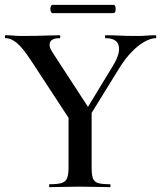

<svg xmlns="http://www.w3.org/2000/svg" viewBox="-20 -770 663 790"><path d="M312 -281 444 -498Q476 -550 468.5 -581.5Q461 -613 414 -613Q412 -613 412 -619Q412 -625 414 -625Q445 -625 472 -623.5Q499 -622 543 -622Q568 -622 583.5 -623.5Q599 -625 621 -625Q623 -625 623 -619Q623 -613 621 -613Q600 -613 573 -597.5Q546 -582 520 -554.5Q494 -527 471 -490L332 -265ZM270 -273 109 -519Q73 -574 49 -593.5Q25 -613 3 -613Q0 -613 0 -619Q0 -625 3 -625Q19 -625 36 -623.5Q53 -622 68 -622Q96 -622 125.5 -622.5Q155 -623 181.5 -624Q208 -625 226 -625Q228 -625 228 -619Q228 -613 226 -613Q193 -613 186 -596Q179 -579 197 -553L350 -318ZM262 -310 357 -319V-81Q357 -52 362 -37Q367 -22 383 -17Q399 -12 432 -12Q435 -12 435 -6Q435 0 432 0Q407 0 376.5 -1Q346 -2 309 -2Q274 -2 241.5 -1Q209 0 184 0Q182 0 182 -6Q182 -12 184 -12Q217 -12 233.5 -17Q250 -22 256 -37Q262 -52 262 -81ZM196 -716Q191 -716 188.5 -724.5Q186 -733 188.5 -741.5Q191 -750 196 -750H447Q453 -750 455 -741.5Q457 -733 455 -724.5Q453 -716 447 -716Z"/></svg>

Font: Cormorant Light SemiBold
Style: Regular
Weight: 600
Version: Version 4.000